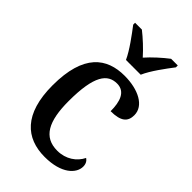

<svg xmlns="http://www.w3.org/2000/svg" viewBox="-234 -847 938 938"><g transform="rotate(45 235.0 -378.0)"><path d="M214 -606H316C335 -651 383 -715 412 -753V-766H366C333 -741 292 -704 264 -672C236 -704 196 -741 164 -766H117V-753C146 -715 194 -651 214 -606ZM268 10C385 10 435 -44 435 -90C435 -109 427 -122 415 -130C394 -87 349 -55 290 -55C196 -55 158 -126 158 -266C158 -443 200 -494 265 -494C322 -494 338 -440 338 -376C408 -376 434 -399 434 -444C434 -509 359 -547 264 -547C142 -547 48 -480 48 -265C48 -67 139 10 268 10Z"/></g></svg>

Font: Noto Serif Bengali SemiCondensed
Style: Regular
Weight: 400
Width: 4
Designer: Juan Bruce, Universal Thirst, Indian Type Foundry and the Monotype Design Team.
Foundry: Monotype Imaging Inc.
Version: Version 2.003